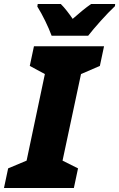

<svg xmlns="http://www.w3.org/2000/svg" viewBox="-57 -947 600 967"><path d="M203 -767H387C418 -807 481 -878 522 -916L523 -927H402C373 -907 342 -881 309 -852C293 -876 267 -910 249 -927H133L131 -914C157 -873 187 -811 203 -767ZM-37 0H315L336 -99L258 -138L351 -574L446 -615L467 -714H114L93 -615L169 -574L77 -138L-16 -99Z"/></svg>

Font: Noto Sans UI SemiCondensed Black
Style: Italic
Weight: 900
Width: 4
Italic angle: -372°
Designer: Monotype Design Team
Foundry: Monotype Imaging Inc.
Version: Version 1.901